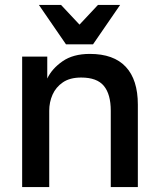

<svg xmlns="http://www.w3.org/2000/svg" viewBox="-20 -760 645 780"><path d="M70 0V-530H172V-441Q191 -481 234 -511Q277 -541 345 -541Q442 -541 491 -488.5Q540 -436 540 -335V0H430V-310Q430 -377 402 -411Q374 -445 310 -445Q264 -445 235.5 -425.5Q207 -406 193.5 -375.5Q180 -345 180 -310V0ZM248 -580 138 -740H228L303 -660L378 -740H468L358 -580Z"/></svg>

Font: Golos Text Medium
Style: Regular
Weight: 500
Designer: A.Korolkova, Vitaly Kuzmin
Foundry: ParaType Ltd
Version: Version 2.004